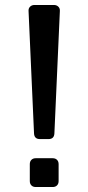

<svg xmlns="http://www.w3.org/2000/svg" viewBox="-20 -753 356 773"><path d="M117 -216 95 -708Q94 -719 101 -726Q108 -733 119 -733H197Q208 -733 215 -726Q222 -719 221 -708L199 -216Q198 -193 175 -193H141Q118 -193 117 -216ZM124 -116H192Q203 -116 209.5 -109.5Q216 -103 216 -92V-24Q216 -13 209.5 -6.5Q203 0 192 0H124Q113 0 106.5 -6.5Q100 -13 100 -24V-92Q100 -103 106.5 -109.5Q113 -116 124 -116Z"/></svg>

Font: Shippori Gochic B2 Bold
Style: Regular
Weight: 700
Designer: FONTDASU
Foundry: FONTDASU / Google Inc. / but / Adobe
Version: Version 1.130